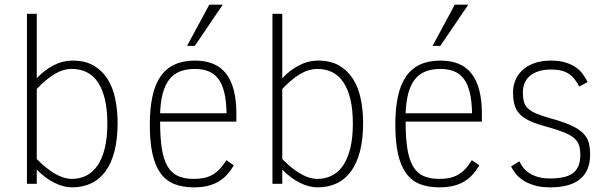

<svg xmlns="http://www.w3.org/2000/svg" viewBox="-20 -786 2606 821"><path d="M482.9 -259.8Q482.9 -192.4 470 -141.1Q457 -89.8 432.1 -54.9Q407.2 -20 370.8 -2.4Q334.5 15.1 287.1 15.1Q252 15.1 212.9 -4.2Q173.8 -23.4 137.2 -61V0H95.2V-727.1H137.2V-451.2Q168.9 -485.8 208.5 -506.3Q248 -526.9 291 -526.9Q344.7 -526.9 381.3 -505.1Q418 -483.4 440.7 -446.8Q463.4 -410.2 473.1 -361.8Q482.9 -313.5 482.9 -259.8ZM439 -257.8Q439 -317.4 428.5 -361.3Q418 -405.3 398.7 -434.1Q379.4 -462.9 351.3 -477.1Q323.2 -491.2 288.1 -491.2Q249.5 -491.2 212.9 -469Q176.3 -446.8 137.2 -405.8V-106Q177.7 -64.5 215.8 -42.7Q253.9 -21 287.1 -21Q319.8 -21 347.7 -34.4Q375.5 -47.9 395.8 -76.4Q416 -105 427.5 -149.9Q439 -194.8 439 -257.8Z M664.6 -266.1Q664.6 -197.3 672.1 -150.1Q679.7 -103 696.5 -74.5Q713.4 -45.9 741 -33.4Q768.6 -21 808.6 -21Q832 -21 851.3 -24.9Q870.6 -28.8 887.5 -38.1Q904.3 -47.4 918.9 -62.7Q933.6 -78.1 947.8 -101.1L980 -79.1Q966.8 -57.1 951.4 -39.8Q936 -22.5 915.8 -10.3Q895.5 2 869.4 8.5Q843.3 15.1 808.6 15.1Q760.7 15.1 725.3 1Q689.9 -13.2 666.7 -44.9Q643.6 -76.7 632.1 -127.7Q620.6 -178.7 620.6 -252Q620.6 -320.8 631.6 -372.6Q642.6 -424.3 666 -458.5Q689.5 -492.7 726.1 -509.8Q762.7 -526.9 814 -526.9Q904.8 -526.9 947.8 -469.7Q990.7 -412.6 990.7 -300.8V-266.1ZM948.7 -301.8Q947.8 -354.5 939 -390.6Q930.2 -426.8 913.3 -449Q896.5 -471.2 871.6 -481.2Q846.7 -491.2 814 -491.2Q775.9 -491.2 748.5 -480Q721.2 -468.8 703.4 -445.6Q685.5 -422.4 676 -386.7Q666.5 -351.1 664.6 -301.8ZM813 -589.8H779.8L875 -766.1H932.6Z M1532.7 -259.8Q1532.7 -192.4 1519.8 -141.1Q1506.8 -89.8 1481.9 -54.9Q1457 -20 1420.7 -2.4Q1384.3 15.1 1336.9 15.1Q1301.8 15.1 1262.7 -4.2Q1223.6 -23.4 1187 -61V0H1145V-727.1H1187V-451.2Q1218.8 -485.8 1258.3 -506.3Q1297.9 -526.9 1340.8 -526.9Q1394.5 -526.9 1431.2 -505.1Q1467.8 -483.4 1490.5 -446.8Q1513.2 -410.2 1522.9 -361.8Q1532.7 -313.5 1532.7 -259.8ZM1488.8 -257.8Q1488.8 -317.4 1478.3 -361.3Q1467.8 -405.3 1448.5 -434.1Q1429.2 -462.9 1401.1 -477.1Q1373 -491.2 1337.9 -491.2Q1299.3 -491.2 1262.7 -469Q1226.1 -446.8 1187 -405.8V-106Q1227.5 -64.5 1265.6 -42.7Q1303.7 -21 1336.9 -21Q1369.6 -21 1397.5 -34.4Q1425.3 -47.9 1445.6 -76.4Q1465.8 -105 1477.3 -149.9Q1488.8 -194.8 1488.8 -257.8Z M1714.4 -266.1Q1714.4 -197.3 1721.9 -150.1Q1729.5 -103 1746.3 -74.5Q1763.2 -45.9 1790.8 -33.4Q1818.4 -21 1858.4 -21Q1881.8 -21 1901.1 -24.9Q1920.4 -28.8 1937.3 -38.1Q1954.1 -47.4 1968.8 -62.7Q1983.4 -78.1 1997.6 -101.1L2029.8 -79.1Q2016.6 -57.1 2001.2 -39.8Q1985.8 -22.5 1965.6 -10.3Q1945.3 2 1919.2 8.5Q1893.1 15.1 1858.4 15.1Q1810.5 15.1 1775.1 1Q1739.7 -13.2 1716.6 -44.9Q1693.4 -76.7 1681.9 -127.7Q1670.4 -178.7 1670.4 -252Q1670.4 -320.8 1681.4 -372.6Q1692.4 -424.3 1715.8 -458.5Q1739.3 -492.7 1775.9 -509.8Q1812.5 -526.9 1863.8 -526.9Q1954.6 -526.9 1997.6 -469.7Q2040.5 -412.6 2040.5 -300.8V-266.1ZM1998.5 -301.8Q1997.6 -354.5 1988.8 -390.6Q1980 -426.8 1963.1 -449Q1946.3 -471.2 1921.4 -481.2Q1896.5 -491.2 1863.8 -491.2Q1825.7 -491.2 1798.3 -480Q1771 -468.8 1753.2 -445.6Q1735.4 -422.4 1725.8 -386.7Q1716.3 -351.1 1714.4 -301.8ZM1862.8 -589.8H1829.6L1924.8 -766.1H1982.4Z M2503.4 -125Q2503.4 -92.8 2493.7 -66.9Q2483.9 -41 2463.4 -22.7Q2442.9 -4.4 2410.4 5.4Q2377.9 15.1 2332.5 15.1Q2292.5 15.1 2263.4 6.1Q2234.4 -2.9 2214.6 -16.6Q2194.8 -30.3 2183.1 -45.9Q2171.4 -61.5 2165.5 -74.2L2200.7 -96.2Q2208 -80.6 2219.2 -67.1Q2230.5 -53.7 2246.3 -43.9Q2262.2 -34.2 2283.2 -28.6Q2304.2 -22.9 2331.5 -22.9Q2362.8 -22.9 2387.2 -27.8Q2411.6 -32.7 2428 -44.2Q2444.3 -55.7 2452.9 -75.2Q2461.4 -94.7 2461.4 -124Q2461.4 -147.5 2456.1 -164.6Q2450.7 -181.6 2435.3 -195.1Q2419.9 -208.5 2392.3 -219.7Q2364.7 -231 2320.8 -243.2Q2276.9 -254.9 2248.3 -267.6Q2219.7 -280.3 2203.4 -297.1Q2187 -314 2180.4 -336.7Q2173.8 -359.4 2173.8 -392.1Q2173.8 -417.5 2183.3 -441.7Q2192.9 -465.8 2212.6 -484.9Q2232.4 -503.9 2263.2 -515.4Q2293.9 -526.9 2336.4 -526.9Q2371.1 -526.9 2396.5 -519.3Q2421.9 -511.7 2440.4 -499.3Q2459 -486.8 2471.4 -470Q2483.9 -453.1 2492.7 -435.1L2456.5 -416Q2438 -454.1 2410.6 -471.4Q2383.3 -488.8 2338.4 -488.8Q2307.1 -488.8 2284.2 -481.7Q2261.2 -474.6 2246.1 -461.7Q2231 -448.7 2223.4 -430.9Q2215.8 -413.1 2215.8 -391.1Q2215.8 -368.2 2220 -351.8Q2224.1 -335.4 2236.8 -323Q2249.5 -310.5 2272.9 -300.5Q2296.4 -290.5 2334.5 -279.8Q2388.7 -265.1 2421.6 -250Q2454.6 -234.9 2472.9 -216.8Q2491.2 -198.7 2497.3 -176.5Q2503.4 -154.3 2503.4 -125Z"/></svg>

Font: Clear Sans Thin
Style: Regular
Weight: 250
Foundry: Intel Corporation
Version: Version 1.00